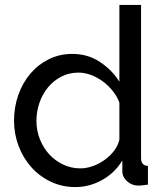

<svg xmlns="http://www.w3.org/2000/svg" viewBox="-20 -750 669 780"><path d="M286 10Q232 10 186 -12Q140 -34 107 -71Q74 -108 55.5 -157Q37 -206 37 -260Q37 -315 54.5 -364.5Q72 -414 103.5 -451Q135 -488 178.5 -509.5Q222 -531 274 -531Q337 -531 386.5 -498Q436 -465 465 -418V-730H553V-108Q553 -77 581 -76V0Q567 2 558.5 3Q550 4 542 4Q516 4 496.5 -13.5Q477 -31 477 -54V-98Q446 -47 394.5 -18.5Q343 10 286 10ZM307 -66Q331 -66 356.5 -75Q382 -84 404.5 -100Q427 -116 443.5 -137.5Q460 -159 465 -183V-333Q456 -358 438 -380.5Q420 -403 397.5 -419.5Q375 -436 349.5 -445.5Q324 -455 299 -455Q260 -455 228.5 -438.5Q197 -422 174.5 -394.5Q152 -367 140 -331.5Q128 -296 128 -259Q128 -220 142 -184.5Q156 -149 180 -123Q204 -97 236.5 -81.5Q269 -66 307 -66Z"/></svg>

Font: Boldmen Medium
Style: Regular
Weight: 400
Designer: Matt McInerney, Pablo Impallari, Rodrigo Fuenzalida
Foundry: LIVING CONCEPT
Version: Version 1.000